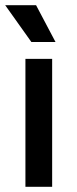

<svg xmlns="http://www.w3.org/2000/svg" viewBox="-22 -720 298 740"><path d="M76 0H179V-493H76ZM-2 -700 99 -558H192L117 -700Z"/></svg>

Font: Meta Space Medium
Style: Regular
Weight: 500
Designer: Meta Pool / Florian Karsten
Foundry: Meta Pool / Florian Karsten
Version: Version 2.000;Glyphs 3.1.1 (3137)